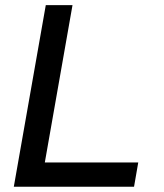

<svg xmlns="http://www.w3.org/2000/svg" viewBox="-20 -713 626 733"><path d="M32.7 0 154.8 -693.4H256.8L134.8 0ZM32.7 0 49.3 -92.8H507.8L491.7 0Z"/></svg>

Font: Cascadia Mono NF
Style: Italic
Weight: 400
Italic angle: -10°
Monospace: yes
Designer: Aaron Bell
Foundry: Saja Typeworks
Version: Version 2404.023